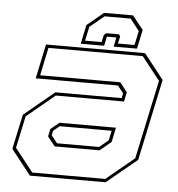

<svg xmlns="http://www.w3.org/2000/svg" viewBox="-51 -738 727 785"><g transform="rotate(5 313.0 -345.0)"><path d="M100.5 0 19.5 -103 50 -245.5 174.5 -348.5H446.5L451 -368L427 -398.5H89.5L119.5 -540H526L607 -437L536 -103L411 0ZM191 -128 160.5 -166.5 167 -197 202 -226H434L421.5 -166.5L375 -128ZM109 -13.5H408.5L523.5 -108.5L592.5 -432L517.5 -527H130.5L106.5 -412.5H435.5L465.5 -374L457.5 -335.5H177.5L62 -240L34 -108.5ZM199.5 -141.5H372L409 -172L417.5 -212H204.5L179 -191L175 -172ZM463.5 -689.5 508 -633.5 491.5 -555.5H395.5L403.5 -593.5H364.5L356.5 -555.5H260.5L277 -633.5L344.5 -689.5ZM455 -675.5H348L289.5 -627.5L277 -569.5H345L351.5 -599.5L361.5 -607.5H412.5L418.5 -599.5L412 -569.5H480L492.5 -627.5Z"/></g></svg>

Font: Tourney Thin Thin
Style: Italic
Weight: 250
Italic angle: -12°
Version: Version 1.015